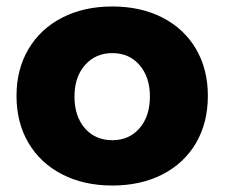

<svg xmlns="http://www.w3.org/2000/svg" viewBox="-20 -567 694 593"><path d="M622 -271Q622 -188 585.5 -125.5Q549 -63 482 -28.5Q415 6 327 6Q239 6 172 -28.5Q105 -63 68 -125.5Q31 -188 31 -271Q31 -353 68 -415.5Q105 -478 172 -512.5Q239 -547 327 -547Q415 -547 482 -512.5Q549 -478 585.5 -415.5Q622 -353 622 -271ZM210 -269Q210 -208 242 -171Q274 -134 327 -134Q379 -134 411 -171Q443 -208 443 -269Q443 -329 411 -366Q379 -403 327 -403Q275 -403 242.5 -366Q210 -329 210 -269Z"/></svg>

Font: Montserrat arm2
Style: Bold
Weight: 700
Designer: Julieta Ulanovsky
Foundry: Julieta Ulanovsky
Version: Version 6.000